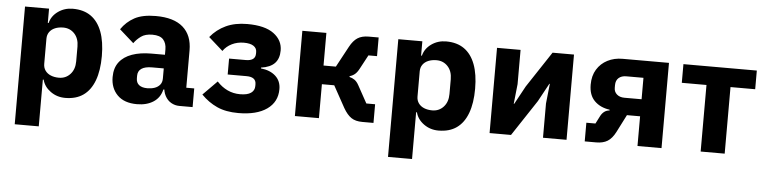

<svg xmlns="http://www.w3.org/2000/svg" viewBox="-45 -758 4686 1178"><g transform="rotate(5 2298.0 -168.5)"><path d="M69 200V-525H217V-437H222Q233 -481 272.5 -509Q312 -537 363 -537Q430 -537 474.5 -505.5Q519 -474 542 -413Q565 -352 565 -263Q565 -174 542 -112.5Q519 -51 474.5 -19.5Q430 12 363 12Q312 12 272.5 -16.5Q233 -45 222 -88H217V200ZM314 -108Q356 -108 383.5 -138Q411 -168 411 -217V-308Q411 -358 383.5 -387.5Q356 -417 314 -417Q286 -417 264 -408Q242 -399 229.5 -381.5Q217 -364 217 -340V-185Q217 -161 229.5 -143.5Q242 -126 264 -117Q286 -108 314 -108Z M1147 0H1065Q1038 0 1014.5 -13.5Q991 -27 977 -53.5Q963 -80 963 -117V-130L995 -92H959Q947 -41 906 -14.5Q865 12 805 12Q726 12 684 -30.5Q642 -73 642 -141Q642 -197 669.5 -233Q697 -269 747.5 -287Q798 -305 867 -305H950V-338Q950 -376 930 -398.5Q910 -421 863 -421Q819 -421 793 -402Q767 -383 750 -359L662 -437Q694 -484 743 -510.5Q792 -537 874 -537Q985 -537 1041.5 -487.5Q1098 -438 1098 -345V-115H1147ZM950 -221H878Q835 -221 813 -206Q791 -191 791 -162V-147Q791 -119 809 -105Q827 -91 860 -91Q885 -91 905 -98Q925 -105 937.5 -120Q950 -135 950 -159Z M1429 12Q1352 12 1298 -12.5Q1244 -37 1200 -82L1287 -170Q1316 -138 1352 -121Q1388 -104 1430 -104Q1475 -104 1497 -119.5Q1519 -135 1519 -162V-173Q1519 -196 1504 -207Q1489 -218 1460 -218H1344V-316H1447Q1476 -316 1491 -327Q1506 -338 1506 -361V-371Q1506 -394 1486 -407.5Q1466 -421 1426 -421Q1386 -421 1352.5 -404.5Q1319 -388 1299 -359L1211 -437Q1250 -485 1306 -511Q1362 -537 1437 -537Q1546 -537 1600.5 -496.5Q1655 -456 1655 -393Q1655 -343 1628 -314.5Q1601 -286 1544 -278V-273Q1601 -267 1634.5 -236.5Q1668 -206 1668 -156Q1668 -77 1605 -32.5Q1542 12 1429 12Z M1777 0V-525H1925V-324H2001L2070 -452Q2091 -491 2117.5 -508Q2144 -525 2186 -525H2247V-410H2194L2149 -326Q2136 -301 2122 -289.5Q2108 -278 2090 -273V-268Q2107 -264 2121.5 -254Q2136 -244 2148 -222L2207 -115H2261V0H2192Q2150 0 2124 -17.5Q2098 -35 2075 -75L2001 -209H1925V0Z M2368 200V-525H2516V-437H2521Q2532 -481 2571.5 -509Q2611 -537 2662 -537Q2729 -537 2773.5 -505.5Q2818 -474 2841 -413Q2864 -352 2864 -263Q2864 -174 2841 -112.5Q2818 -51 2773.5 -19.5Q2729 12 2662 12Q2611 12 2571.5 -16.5Q2532 -45 2521 -88H2516V200ZM2613 -108Q2655 -108 2682.5 -138Q2710 -168 2710 -217V-308Q2710 -358 2682.5 -387.5Q2655 -417 2613 -417Q2585 -417 2563 -408Q2541 -399 2528.5 -381.5Q2516 -364 2516 -340V-185Q2516 -161 2528.5 -143.5Q2541 -126 2563 -117Q2585 -108 2613 -108Z M2976 0V-525H3121V-314L3108 -192H3111L3172 -304L3318 -525H3450V0H3305V-211L3318 -333H3315L3254 -221L3108 0Z M3562 0V-115H3618L3642 -162Q3651 -180 3665 -190.5Q3679 -201 3697 -202V-207Q3639 -215 3603.5 -250.5Q3568 -286 3568 -350Q3568 -405 3592 -444Q3616 -483 3657 -504Q3698 -525 3749 -525H4035V0H3887V-183H3806L3751 -75Q3730 -34 3702.5 -17Q3675 0 3633 0ZM3781 -288H3887V-420H3781Q3752 -420 3734.5 -404.5Q3717 -389 3717 -360V-343Q3717 -319 3734.5 -303.5Q3752 -288 3781 -288Z M4276 0V-410H4124V-525H4576V-410H4424V0Z"/></g></svg>

Font: IBM Plex Sans Var
Style: Regular
Weight: 400
Designer: Mike Abbink, Paul van der Laan, Pieter van Rosmalen
Foundry: Bold Monday
Version: Version 3.000